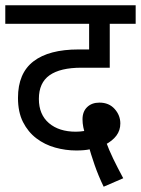

<svg xmlns="http://www.w3.org/2000/svg" viewBox="-20 -642 533 726"><path d="M372 64Q352 23 337.5 -19Q323 -61 314 -94L304 -129Q298 -146 295 -161Q292 -176 292 -191Q292 -220 309.5 -237Q327 -254 356 -254Q392 -254 413.5 -230Q435 -206 435 -175Q435 -149 420 -129Q405 -109 376 -94L361 -90Q339 -82 319.5 -77.5Q300 -73 268 -73Q228 -73 188.5 -84Q149 -95 117.5 -119Q86 -143 67 -180.5Q48 -218 48 -272Q48 -365 106.5 -410Q165 -455 277 -455H336L317 -421V-552H0V-622H493V-552H395V-386H288Q208 -386 167.5 -357.5Q127 -329 127 -268Q127 -209 165 -176.5Q203 -144 267 -144Q282 -144 301 -147Q320 -150 339 -160L380 -108Q392 -75 408 -42Q424 -9 446 32Z"/></svg>

Font: Noto Sans Devanagari SemiCondensed
Style: Regular
Weight: 400
Width: 4
Designer: Jelle Bosma - Monotype Design Team
Foundry: Monotype Imaging Inc.
Version: Version 2.006